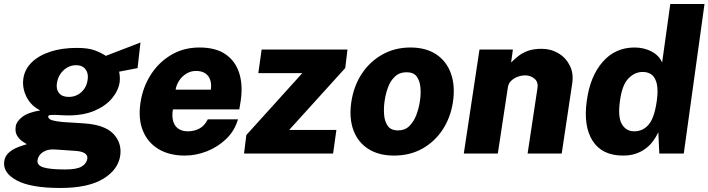

<svg xmlns="http://www.w3.org/2000/svg" viewBox="-49 -763 3520 954"><path d="M250.5 171Q103.5 171 33.8 133.2Q-36 95.5 -28 38.5Q-24.5 14.5 -8.8 -1Q7 -16.5 26.8 -25.8Q46.5 -35 63 -39.8Q79.5 -44.5 84.5 -46.5Q79 -50 64 -59.5Q49 -69 37 -87.2Q25 -105.5 29 -134Q32.5 -159.5 61.5 -182Q90.5 -204.5 151 -214.5Q104 -238 82.2 -282.5Q60.5 -327 67 -372.5Q73.5 -418.5 108.2 -452.8Q143 -487 200.5 -506Q258 -525 332.5 -525Q389 -525 421.2 -513Q453.5 -501 477 -485.5Q492 -491.5 513.2 -499.5Q534.5 -507.5 558.2 -516.8Q582 -526 605.8 -535Q629.5 -544 649 -552L634.5 -424.5L543 -407Q548.5 -378 545.5 -355Q539.5 -313 508 -275Q476.5 -237 421.5 -213.2Q366.5 -189.5 289.5 -189.5Q276 -189.5 257.2 -190.5Q238.5 -191.5 230 -192Q209.5 -192.5 199.8 -191.2Q190 -190 190.5 -182.5Q192.5 -170 212.5 -164.8Q232.5 -159.5 264.5 -156.5Q282 -155 309.8 -153.8Q337.5 -152.5 367.5 -150Q470 -143.5 513.5 -98.8Q557 -54 548.5 9.5Q538.5 80 463.8 125.5Q389 171 250.5 171ZM275 79Q333 79 357.2 64.2Q381.5 49.5 385 25Q387 8.5 372 -1.5Q357 -11.5 324 -13.5L220.5 -20.5Q195.5 -21.5 177.5 -14Q159.5 -6.5 149.5 6Q139.5 18.5 137.5 33.5Q134 58.5 167.2 68.8Q200.5 79 275 79ZM292.5 -281.5Q329 -281.5 355.2 -305.2Q381.5 -329 386.5 -367Q391.5 -398 376 -418.5Q360.5 -439 329.5 -439Q293 -439 266 -413Q239 -387 233.5 -348.5Q229.5 -318 245 -299.8Q260.5 -281.5 292.5 -281.5Z M869.5 10Q792 10 738.2 -22.5Q684.5 -55 660.8 -114Q637 -173 649 -252.5Q660 -328 699.2 -390.2Q738.5 -452.5 800.8 -489.8Q863 -527 942.5 -527Q1023.5 -527 1072.5 -492.8Q1121.5 -458.5 1140 -398.8Q1158.5 -339 1147 -262L1140 -219.5H810Q804.5 -184 811.8 -159.8Q819 -135.5 837.8 -123Q856.5 -110.5 884 -110.5Q915 -110.5 941 -123.8Q967 -137 983.5 -170H1133.5Q1117 -113.5 1075.5 -73.2Q1034 -33 979.5 -11.5Q925 10 869.5 10ZM823.5 -317.5H998.5Q1002.5 -343 996 -364.2Q989.5 -385.5 971.8 -398Q954 -410.5 924.5 -410.5Q899 -410.5 877.2 -397.2Q855.5 -384 841.5 -362.8Q827.5 -341.5 823.5 -317.5Z M1163.5 0 1175 -92 1453 -399.5H1234.5L1251 -517H1677.5L1666.5 -425L1388 -117.5H1622.5L1606 0Z M1908.5 10Q1832.5 10 1780.8 -23.2Q1729 -56.5 1707 -116.2Q1685 -176 1696.5 -255.5Q1708.5 -336.5 1749.5 -397.8Q1790.5 -459 1852.5 -493Q1914.5 -527 1989.5 -527Q2067.5 -527 2118.8 -492.8Q2170 -458.5 2191.8 -397.2Q2213.5 -336 2201.5 -255.5Q2189.5 -178 2150 -118.2Q2110.5 -58.5 2049 -24.2Q1987.5 10 1908.5 10ZM1929.5 -115Q1963 -115 1985 -136.8Q2007 -158.5 2019.8 -192.2Q2032.5 -226 2037.5 -261Q2043 -295.5 2040 -328.5Q2037 -361.5 2021.5 -382.8Q2006 -404 1971 -404Q1936.5 -404 1914 -383.2Q1891.5 -362.5 1879.2 -329.8Q1867 -297 1862 -261Q1857 -227 1859.5 -193.2Q1862 -159.5 1877.8 -137.2Q1893.5 -115 1929.5 -115Z M2255.5 0 2333.5 -517H2499.5L2490.5 -452.5Q2508.5 -470.5 2528.2 -485.8Q2548 -501 2575.2 -510.8Q2602.5 -520.5 2642.5 -520.5Q2688 -520.5 2725.2 -498.5Q2762.5 -476.5 2782.2 -437.2Q2802 -398 2794 -347L2742 0H2572.5L2621.5 -325Q2626.5 -355 2607 -371.8Q2587.5 -388.5 2560.5 -388.5Q2542 -388.5 2523 -381.5Q2504 -374.5 2490.5 -361.2Q2477 -348 2474.5 -329L2424.5 0Z M3047 10Q2942.5 10 2895.8 -63Q2849 -136 2866.5 -261.5Q2883 -384 2945.5 -455.5Q3008 -527 3104 -527Q3127 -527 3148.2 -522Q3169.5 -517 3187.5 -507.8Q3205.5 -498.5 3219.2 -484.8Q3233 -471 3241 -452.5L3281.5 -743H3451.5L3348.5 0H3227L3222 -106Q3211 -82 3195 -60.8Q3179 -39.5 3157.5 -23.8Q3136 -8 3108.8 1Q3081.5 10 3047 10ZM3102.5 -110.5Q3146 -110.5 3174.5 -144.5Q3203 -178.5 3214.5 -262.5Q3221.5 -312 3215 -343.8Q3208.5 -375.5 3190.8 -390.5Q3173 -405.5 3144 -405.5Q3105 -405.5 3073.5 -373.2Q3042 -341 3031.5 -262.5Q3020 -181.5 3041 -146Q3062 -110.5 3102.5 -110.5Z"/></svg>

Font: Public Sans Thin ExtraBold
Style: Italic
Weight: 800
Italic angle: -8°
Version: Version 2.001